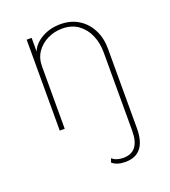

<svg xmlns="http://www.w3.org/2000/svg" viewBox="-144 -634 902 1016"><g transform="rotate(-20 306.5 -126.5)"><path d="M388 275Q505.5 275 505.5 127V-320Q505.5 -380 481.5 -427Q457.5 -474 414.2 -501Q371 -528 312 -528Q254 -528 208 -502Q162 -476 145.5 -435V-512H117.5V0H145.5V-351Q145.5 -398 169.2 -432Q193 -466 231.5 -484.5Q270 -503 313 -503Q367 -503 403.5 -476.2Q440 -449.5 458.8 -405.8Q477.5 -362 477.5 -311V132Q477.5 251 385.5 251Q345 251 322.5 230L314.5 252Q341.5 275 388 275Z"/></g></svg>

Font: Spartan Thin
Style: Regular
Weight: 100
Designer: Matt Bailey, Mirko Velimirovic
Foundry: Matt Bailey
Version: Version 1.003; ttfautohint (v1.8.3)